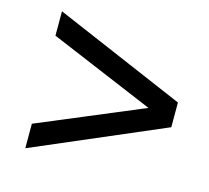

<svg xmlns="http://www.w3.org/2000/svg" viewBox="-87 -672 840 773"><g transform="rotate(15 333.0 -285.5)"><path d="M626 -233.9 80.1 0V-102.1L517.1 -285.2L80.1 -469.2V-570.8L626 -336.9Z"/></g></svg>

Font: Aldrich [RUS by Daymarius]
Style: Regular
Weight: 400
Designer: Matthew Desmond
Foundry: Matthew Desmond
Version: Version 1.002 August 24, 2018